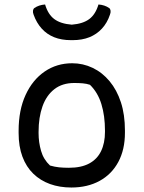

<svg xmlns="http://www.w3.org/2000/svg" viewBox="-20 -825 640 856"><path d="M302 -543Q350 -543 393 -522.5Q436 -502 468.5 -463Q501 -424 519 -369Q537 -314 537 -243V-233Q537 -158 507.5 -103Q478 -48 424 -18.5Q370 11 298 11Q246 11 203 -4.5Q160 -20 128.5 -50.5Q97 -81 80 -126.5Q63 -172 63 -232V-242Q63 -334 94 -401.5Q125 -469 179 -506Q233 -543 302 -543ZM311 -455Q258 -455 222.5 -427.5Q187 -400 169.5 -351Q152 -302 152 -237V-231Q152 -191 163 -152.5Q174 -114 203 -87Q224 -81 243.5 -79Q263 -77 287 -77Q342 -77 377.5 -96Q413 -115 430.5 -151Q448 -187 448 -237V-243Q448 -309 432 -361Q416 -413 381 -447Q366 -452 349 -453.5Q332 -455 311 -455ZM300 -715Q350 -719 378 -740Q406 -761 419 -805Q433 -804 445 -800Q457 -796 467 -789Q472 -785 473 -777Q474 -769 470 -759Q458 -723 434.5 -697.5Q411 -672 378.5 -659Q346 -646 304 -646H296Q254 -646 221.5 -659Q189 -672 166 -697.5Q143 -723 130 -759Q126 -769 127 -777Q128 -785 133 -789Q143 -796 155 -800Q167 -804 181 -805Q194 -761 222 -740Q250 -719 300 -715Z"/></svg>

Font: Code D Ace
Style: Regular
Weight: 400
Version: Version 1.085; ttfautohint (v1.8.4.7-5d5b);Nerd Fonts 3.0.2